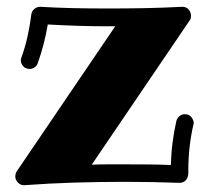

<svg xmlns="http://www.w3.org/2000/svg" viewBox="-20 -541 623 563"><path d="M546.9 -174.8Q539.6 -142.6 535.9 -109.4Q532.2 -76.2 532.2 -40V-30.8Q531.2 -19.5 524.4 -12.2Q517.6 -4.9 506.8 -4.9H505.9Q466.3 -6.3 426 -7.1Q385.7 -7.8 346.2 -7.8Q271.5 -7.8 198.2 -5.6Q125 -3.4 51.8 2H49.8Q39.6 2 32.2 -6.1Q24.9 -14.2 24.9 -22.9Q24.9 -26.9 25.6 -30.5Q26.4 -34.2 28.8 -38.1L317.9 -463.9H297.9Q252 -463.9 208 -465.3Q164.1 -466.8 120.1 -469.2Q110.4 -411.1 90.8 -356Q87.9 -347.7 81.3 -343.3Q74.7 -338.9 66.9 -338.9Q54.7 -338.9 47.9 -346.9Q41 -355 41 -363.8Q41 -366.2 41.5 -368.4Q42 -370.6 43 -373Q54.2 -403.8 61 -435.5Q67.9 -467.3 71.8 -498Q72.8 -507.8 80.3 -514.4Q87.9 -521 97.2 -521H99.1Q147.9 -518.1 197.3 -517.1Q246.6 -516.1 297.9 -516.1Q350.1 -516.1 403.6 -517.1Q457 -518.1 513.2 -521H515.1Q526.4 -521 533.2 -512.9Q540 -504.9 540 -495.1Q540 -491.2 539.3 -487.5Q538.6 -483.9 536.1 -481L249 -58.1Q272.9 -59.1 297.6 -59.1Q322.3 -59.1 347.2 -59.1Q380.9 -59.1 414.1 -58.8Q447.3 -58.6 481 -57.1Q481.9 -91.8 486.1 -123.5Q490.2 -155.3 497.1 -186Q499.5 -195.3 506.6 -200.7Q513.7 -206.1 522 -206.1Q534.7 -206.1 541.3 -197.3Q547.9 -188.5 547.9 -181.2Q547.9 -179.7 547.9 -178Q547.9 -176.3 546.9 -174.8Z"/></svg>

Font: Ribeye
Style: Regular
Weight: 400
Designer: Astigmatic (AOETI)
Foundry: Astigmatic (AOETI)
Version: Version 1.000